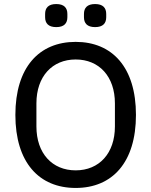

<svg xmlns="http://www.w3.org/2000/svg" viewBox="-20 -917 748 949"><path d="M258 -783C297 -783 313 -802 313 -832V-848C313 -878 297 -897 258 -897C219 -897 203 -878 203 -848V-832C203 -802 219 -783 258 -783ZM450 -783C489 -783 505 -802 505 -832V-848C505 -878 489 -897 450 -897C411 -897 395 -878 395 -848V-832C395 -802 411 -783 450 -783ZM354 12C535 12 652 -114 652 -349C652 -584 535 -710 354 -710C173 -710 56 -584 56 -349C56 -114 173 12 354 12ZM354 -75C238 -75 160 -159 160 -292V-406C160 -539 238 -623 354 -623C470 -623 548 -539 548 -406V-292C548 -159 470 -75 354 -75Z"/></svg>

Font: IBM Plex Devanagari Text
Style: Regular
Weight: 450
Designer: Mike Abbink, Paul van der Laan, Pieter van Rosmalen, Erin McLaughlin
Foundry: Bold Monday
Version: Version 1.0